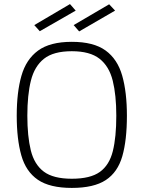

<svg xmlns="http://www.w3.org/2000/svg" viewBox="-20 -912 704 941"><path d="M332 9Q224 9 165.5 -31Q107 -71 84.5 -150.5Q62 -230 62 -345Q62 -460 85 -540.5Q108 -621 166.5 -664Q225 -707 332 -707Q439 -707 497.5 -664.5Q556 -622 579 -541Q602 -460 602 -345Q602 -225 579.5 -146.5Q557 -68 498.5 -29.5Q440 9 332 9ZM332 -36Q423 -36 469.5 -69.5Q516 -103 533 -171.5Q550 -240 550 -345Q550 -446 532.5 -516.5Q515 -587 468 -624Q421 -661 332 -661Q242 -661 195.5 -624Q149 -587 131.5 -517Q114 -447 114 -345Q114 -244 131 -175Q148 -106 194.5 -71Q241 -36 332 -36ZM368 -758 341 -789 515 -891 544 -860ZM175 -759 148 -789 323 -892 351 -860Z"/></svg>

Font: Cairo Play Light
Style: Regular
Weight: 300
Version: Version 3.119